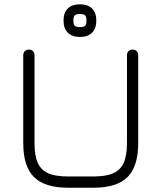

<svg xmlns="http://www.w3.org/2000/svg" viewBox="-20 -876 754 896"><path d="M417 0C417 0 297 0 297 0C224.5 0 172 -16.5 138.5 -50C105 -83.5 88.5 -136 88.5 -208.5C88.5 -208.5 88.5 -208.5 88.5 -208.5C88.5 -208.5 88.5 -618 88.5 -618C88.5 -626 91 -632.5 96 -637.5C100.5 -642 107 -644.5 115 -644.5C115 -644.5 115 -644.5 115 -644.5C123 -644.5 129.5 -642 134 -637.5C138.5 -632.5 141 -626 141 -618C141 -618 141 -618 141 -618C141 -618 141 -208.5 141 -208.5C141 -170 146 -139 156 -116.5C166 -94 182.5 -77.5 205 -67.5C227.5 -57.5 258.5 -52.5 297 -52.5C297 -52.5 297 -52.5 297 -52.5C297 -52.5 417 -52.5 417 -52.5C455.5 -52.5 486 -57.5 508.5 -67.5C531 -77.5 547.5 -94 557.5 -116.5C567.5 -139 572.5 -170 572.5 -208.5C572.5 -208.5 572.5 -208.5 572.5 -208.5C572.5 -208.5 572.5 -618 572.5 -618C572.5 -626 575 -632.5 580 -637.5C584.5 -642 591 -644.5 599 -644.5C599 -644.5 599 -644.5 599 -644.5C607 -644.5 613.5 -642 618 -637.5C622.5 -632.5 625 -626 625 -618C625 -618 625 -618 625 -618C625 -618 625 -208.5 625 -208.5C625 -136 608.5 -83.5 575.5 -50C542 -16.5 489.5 0 417 0C417 0 417 0 417 0ZM353 -703.5C353 -703.5 353 -703.5 353 -703.5C328.5 -703.5 310 -710 296.5 -723.5C283 -737 276.5 -755.5 276.5 -780C276.5 -780 276.5 -780 276.5 -780C276.5 -804.5 283 -823 296.5 -836.5C310 -849.5 328.5 -856 353 -856C353 -856 353 -856 353 -856C377.5 -856 396 -849.5 409.5 -836.5C423 -823 429.5 -804.5 429.5 -780C429.5 -780 429.5 -780 429.5 -780C429.5 -755.5 423 -737 409.5 -723.5C396 -710 377.5 -703.5 353 -703.5ZM353 -749.5C353 -749.5 353 -749.5 353 -749.5C365 -749.5 373 -751.5 377.5 -756C381.5 -760 383.5 -768 383.5 -780C383.5 -780 383.5 -780 383.5 -780C383.5 -792 381.5 -800 377.5 -804.5C373 -808.5 365 -810.5 353 -810.5C353 -810.5 353 -810.5 353 -810.5C341 -810.5 333 -808.5 329 -804.5C324.5 -800 322.5 -792 322.5 -780C322.5 -780 322.5 -780 322.5 -780C322.5 -768 324.5 -760 329 -756C333 -751.5 341 -749.5 353 -749.5Z"/></svg>

Font: Jura-Fortis-Regular
Style: Regular
Weight: 500
Designer: Daniel Johnson, Alexei Vanyashin, Mirko Velimirovic
Foundry: Daniel Johnson
Version: ""